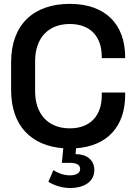

<svg xmlns="http://www.w3.org/2000/svg" viewBox="-20 -734 681 968"><path d="M334.5 214C399 214 455.5 185 455.5 123.5C455.5 71.5 416.5 43 361 43L363.5 13.5C523 2 611 -98.5 611 -254.5V-267.5H493V-251.5C493 -157 440.5 -87 332 -87C222.5 -87 157 -158.5 157 -275V-425C157 -541.5 222.5 -613 332 -613C440.5 -613 493 -544 493 -449V-441H611V-446C611 -611.5 511.5 -714.5 332 -714.5C149.5 -714.5 36 -610.5 36 -420V-280C36 -101.5 136 1 299 13.5L292 87H335C365.5 87 384 97.5 384 118C384 140 362 150 332.5 150C299 150 272 138 249 124L224 182.5C252.5 200.5 292 214 334.5 214Z"/></svg>

Font: MCL Standard Medium
Style: Regular
Weight: 500
Designer: Květoslav Bartoš
Foundry: Florian Karsten
Version: Version 1.001;Glyphs 3.2.3 (3260)